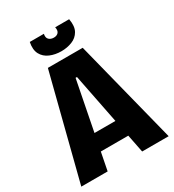

<svg xmlns="http://www.w3.org/2000/svg" viewBox="-198 -947 963 1060"><g transform="rotate(-30 283.5 -417.0)"><path d="M5 0 173 -660H395L562 0H393L287 -536H278L173 0ZM122 -114V-220H455V-114ZM158 -834H248Q243 -811 254.5 -799.5Q266 -788 286 -788Q305 -788 315 -799.5Q325 -811 320 -834H409Q418 -785 401.5 -756Q385 -727 353 -714.5Q321 -702 285 -702Q245 -702 212.5 -716Q180 -730 164.5 -759Q149 -788 158 -834Z"/></g></svg>

Font: Bricolage Grotesque 72pt SemiCondensed ExtraBold
Style: Regular
Weight: 800
Width: 4
Designer: Mathieu Triay
Foundry: Atelier Triay
Version: Version 1.001;gftools[0.9.33.dev8+g029e19f]